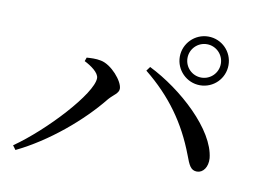

<svg xmlns="http://www.w3.org/2000/svg" viewBox="-72 -836 1144 862"><g transform="rotate(10 500.0 -405.0)"><path d="M701 -620C701 -559 751 -509 812 -509C874 -509 923 -559 923 -620C923 -681 874 -731 812 -731C751 -731 701 -681 701 -620ZM736 -620C736 -662 770 -696 812 -696C854 -696 888 -662 888 -620C888 -578 854 -544 812 -544C770 -544 736 -578 736 -620ZM284 -526C314 -511 352 -485 352 -460C352 -390 170 -193 33 -98L47 -79C188 -147 328 -265 417 -376C437 -399 461 -410 461 -431C461 -465 404 -532 355 -541C332 -546 307 -544 290 -543ZM866 -125C894 -125 915 -154 912 -194C899 -322 729 -476 578 -551L564 -532C683 -436 760 -328 812 -191C828 -148 837 -125 866 -125Z"/></g></svg>

Font: Noto Serif HK Medium
Style: Regular
Weight: 500
Designer: Ryoko NISHIZUKA 西塚涼子 (kana & ideographs); Frank Grießhammer (Latin, Greek & Cyrillic); Wenlong ZHANG 张文龙 (bopomofo); San
Foundry: Adobe
Version: Version 2.001;hotconv 1.1.0;makeotfexe 2.6.0